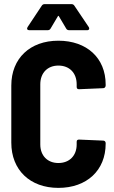

<svg xmlns="http://www.w3.org/2000/svg" viewBox="-20 -906 553 934"><path d="M122 -759H211C217 -759 223 -761 226 -767L261 -826C263 -830 265 -830 267 -826L302 -767C305 -761 311 -759 317 -759H404C410 -759 414 -762 414 -767C414 -769 413 -772 412 -774L342 -878C339 -883 334 -886 328 -886H197C191 -886 186 -883 183 -878L114 -774C109 -766 113 -759 122 -759ZM264 8C402 8 494 -77 494 -207V-210C494 -217 489 -222 482 -222L365 -227C357 -227 353 -224 353 -216V-203C353 -149 318 -113 264 -113C211 -113 176 -149 176 -203V-496C176 -551 211 -587 264 -587C318 -587 353 -551 353 -496V-483C353 -475 357 -472 365 -472L482 -477C489 -477 494 -483 494 -490V-495C494 -624 402 -708 264 -708C126 -708 35 -622 35 -490V-212C35 -79 126 8 264 8Z"/></svg>

Font: Barlow Semi Condensed
Style: Bold
Weight: 700
Width: 4
Designer: Jeremy Tribby
Foundry: Tribby Type
Version: Version 1.422;hotconv 1.0.109;makeotfexe 2.5.65596